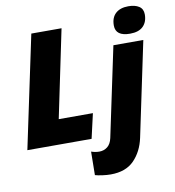

<svg xmlns="http://www.w3.org/2000/svg" viewBox="-105 -869 1094 1201"><g transform="rotate(-10 442.0 -268.5)"><path d="M164 -714H356L240 -157H457L421 0H13ZM681 -674Q681 -724 710 -750.5Q739 -777 791 -777Q833 -777 858.5 -760.5Q884 -744 884 -709Q884 -661 856 -633.5Q828 -606 773 -606Q681 -606 681 -674ZM402 227 404 78Q430 87 455 87Q485 87 507 69.5Q529 52 537 15L657 -553H847L721 46Q703 131 650 185.5Q597 240 501 240Q476 240 447.5 236Q419 232 402 227Z"/></g></svg>

Font: Noto Sans Display Black
Style: Italic
Weight: 900
Italic angle: -12°
Designer: Monotype Design team
Foundry: Monotype Imaging Inc.
Version: Version 1.000